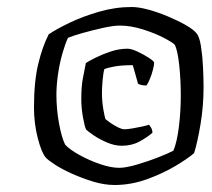

<svg xmlns="http://www.w3.org/2000/svg" viewBox="-20 -749 604 548"><path d="M307 -221Q278 -221 246.5 -230.5Q215 -240 186 -253Q157 -266 137 -279Q117 -292 111 -299Q99 -312 88 -354Q77 -396 77 -442Q77 -516 89 -566Q101 -616 119 -651Q141 -666 178.5 -684Q216 -702 262.5 -715.5Q309 -729 356 -729Q376 -729 403.5 -721.5Q431 -714 459.5 -702Q488 -690 510 -677.5Q532 -665 540 -655Q549 -646 553.5 -617.5Q558 -589 559.5 -556.5Q561 -524 561 -501Q561 -447 552.5 -395.5Q544 -344 534 -312Q517 -297 481 -275.5Q445 -254 399.5 -237.5Q354 -221 307 -221ZM320 -270Q339 -270 370 -279Q401 -288 430.5 -299.5Q460 -311 475 -319Q485 -343 490.5 -386.5Q496 -430 496 -477Q496 -522 491.5 -563.5Q487 -605 479 -621Q474 -627 448.5 -640.5Q423 -654 388 -665Q353 -676 322 -676Q304 -676 274.5 -669.5Q245 -663 216.5 -655Q188 -647 174 -641Q166 -624 158 -596Q150 -568 145.5 -536.5Q141 -505 141 -479Q141 -437 148.5 -396.5Q156 -356 166 -336Q179 -322 207 -306.5Q235 -291 266 -280.5Q297 -270 320 -270ZM327 -333Q307 -333 285 -342.5Q263 -352 247 -363Q231 -374 226 -379Q222 -386 217 -413Q212 -440 212 -466Q212 -500 216 -522.5Q220 -545 225 -569Q234 -575 253 -584.5Q272 -594 296 -602Q320 -610 344 -610Q355 -610 373 -601.5Q391 -593 405.5 -583.5Q420 -574 420 -570Q420 -564 416.5 -550Q413 -536 407.5 -523Q402 -510 398 -505Q383 -505 374 -510L359 -563Q326 -563 305.5 -559Q285 -555 278 -552Q275 -543 273 -521.5Q271 -500 271 -485Q271 -459 275 -436.5Q279 -414 281 -409Q283 -407 293.5 -399.5Q304 -392 316 -386Q328 -380 335 -380Q343 -380 358 -382.5Q373 -385 386.5 -388Q400 -391 405 -393Q408 -390 411.5 -384Q415 -378 415 -370Q400 -357 378 -345Q356 -333 327 -333Z"/></svg>

Font: Texturina 72pt 72pt SemiBold
Style: Italic
Weight: 600
Italic angle: -11°
Designer: Guillermo Torres Carreño
Foundry: Omnibus-Type
Version: Version 1.002; ttfautohint (v1.8.3)